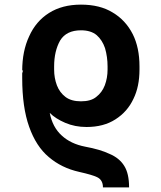

<svg xmlns="http://www.w3.org/2000/svg" viewBox="-20 -575 698 830"><path d="M425 235Q425 203 400 191Q380 181 322 168Q246 151 191 104Q136 58 106 -27Q76 -111 76 -237V-257V-258L80 -272L76 -269Q76 -354 106 -418Q135 -483 192 -519Q249 -555 330 -555Q412 -555 467 -521Q523 -488 554 -427Q583 -369 583 -288V-274Q583 -201 557 -148Q531 -92 479 -59Q428 -26 354 -26Q304 -26 262 -44Q220 -62 195 -87Q207 -25 247 11Q286 47 348 59Q413 71 453 90Q496 108 517 142Q538 175 538 235ZM396 -156Q421 -175 433 -206Q445 -238 445 -274V-288Q445 -329 434 -367Q422 -402 398 -423Q373 -444 330 -444Q267 -444 240 -400Q214 -354 214 -288V-274Q214 -238 226 -206Q238 -175 263 -156Q288 -137 330 -137Q373 -137 396 -156Z"/></svg>

Font: Sinter Bold
Style: Regular
Weight: 700
Foundry: Adobe & rsms
Version: Version 1.000